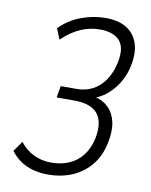

<svg xmlns="http://www.w3.org/2000/svg" viewBox="-82 -774 662 843"><g transform="rotate(10 249.0 -352.5)"><path d="M189 8Q152 8 120.5 -1Q89 -10 65 -27Q41 -44 23 -68L55 -114Q81 -80 117 -63Q153 -46 194 -46Q239 -46 274.5 -61.5Q310 -77 334 -108Q358 -139 368 -185Q382 -259 352 -295.5Q322 -332 248 -332H169L178 -384H249Q289 -384 321 -401Q353 -418 375 -450.5Q397 -483 407 -529Q421 -596 393.5 -627.5Q366 -659 304 -659Q262 -659 220.5 -641.5Q179 -624 137 -584L118 -632Q159 -673 212.5 -693Q266 -713 321 -713Q378 -713 414 -691Q450 -669 464.5 -627Q479 -585 466 -524Q459 -488 440 -454.5Q421 -421 393.5 -396Q366 -371 332 -359L333 -364Q370 -356 395 -331.5Q420 -307 428.5 -268Q437 -229 426 -176Q414 -116 380.5 -75Q347 -34 298.5 -13Q250 8 189 8Z"/></g></svg>

Font: Nunito Sans 10pt Condensed Light
Style: Italic
Weight: 300
Width: 3
Italic angle: -9°
Designer: Vernon Adams
Foundry: Vernon Adams
Version: Version 3.101;gftools[0.9.27]